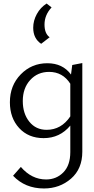

<svg xmlns="http://www.w3.org/2000/svg" viewBox="-20 -777 532 1087"><path d="M213 -529Q168 -559 168 -620Q168 -660 188.5 -697.5Q209 -735 244 -757L272 -735Q232 -692 232 -638Q232 -587 261 -566ZM389 -409 446 -420V82Q446 179 382 234.5Q318 290 229 290Q122 290 54 218L98 168Q159 239 241 239Q299 239 338.5 199Q378 159 378 84V-66Q319 5 227 5Q141 5 88.5 -52Q36 -109 36 -198Q36 -293 97.5 -356Q159 -419 248 -419Q335 -419 382 -355ZM244 -42Q327 -42 378 -118V-303Q335 -370 258 -370Q193 -370 151 -324Q109 -278 109 -205Q109 -134 146 -88Q183 -42 244 -42Z"/></svg>

Font: EauTestInfant
Style: Regular
Weight: 400
Designer: Christian Thalmann (Catharsis Fonts)
Version: Version 0.001;PS 000.001;hotconv 1.0.88;makeotf.lib2.5.64775